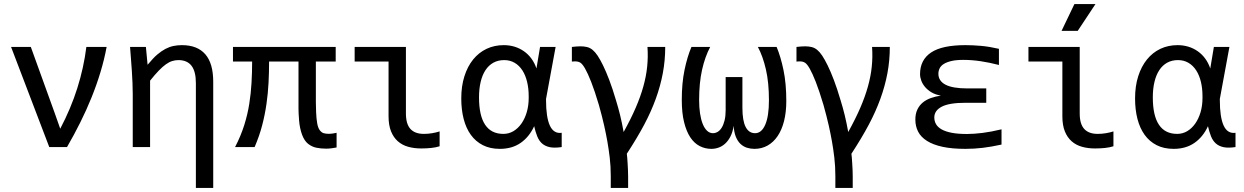

<svg xmlns="http://www.w3.org/2000/svg" viewBox="-20 -720 6088 940"><path d="M34.2 -490.2 221.2 0H308.1C330.9 -39.4 352.5 -79.4 372.8 -120.1C393.1 -160.8 411.6 -201.7 428.2 -242.9C444.8 -284.1 459.4 -325.4 471.9 -366.9C484.5 -408.4 494.5 -449.5 502 -490.2H402.8C394.4 -422.5 379.6 -355.4 358.6 -288.8C337.6 -222.2 309.7 -155.9 274.9 -89.8L248 -166L130.9 -490.2Z M629.9 -259.3V0H714.8V-325.2C730.5 -344.7 744.5 -361 757.1 -374C769.6 -387 781.2 -397.4 792 -405C802.7 -412.7 813.1 -418.1 823 -421.1C832.9 -424.2 843.1 -425.8 853.5 -425.8C881.8 -425.8 903.2 -416.6 917.5 -398.2C931.8 -379.8 939 -351.4 939 -313V200.2H1023.9V-319.8C1023.9 -379.7 1011 -424.6 985.1 -454.3C959.2 -484.1 921.1 -499 870.6 -499C856.3 -499 842.4 -497.6 829.1 -494.9C815.8 -492.1 802.7 -487.3 789.8 -480.5C776.9 -473.6 763.8 -464.6 750.5 -453.4C737.1 -442.1 721.2 -425.3 702.6 -402.8L694.3 -490.2H616.7C618 -472.3 619.5 -453.4 621.1 -433.3C622.7 -413.3 624.2 -393.2 625.5 -373C626.8 -352.9 627.8 -333 628.7 -313.5C629.5 -293.9 629.9 -275.9 629.9 -259.3Z M1627.9 2V-69.8C1622.1 -68.5 1615.9 -67.4 1609.4 -66.4C1602.9 -65.4 1596 -64.9 1588.9 -64.9C1579.8 -64.9 1571.8 -65.9 1564.9 -67.9C1558.1 -69.8 1551.8 -74.5 1545.9 -82C1540 -89.5 1535.7 -100.8 1533 -116C1530.2 -131.1 1528.4 -149.6 1527.6 -171.4C1526.8 -193.2 1526.4 -209.3 1526.4 -219.7V-418.9H1623.5V-490.2H1120.6V-418.9H1214.4C1214.4 -383.5 1213.4 -348.6 1211.4 -314.5C1209.5 -280.3 1205.8 -246.1 1200.4 -211.9C1195.1 -177.7 1186.9 -143.1 1176 -108.2C1165.1 -73.2 1150.1 -37.1 1130.9 0H1226.6C1242.5 -37.1 1255 -73.1 1263.9 -107.9C1272.9 -142.7 1279.8 -177.3 1284.7 -211.7C1289.6 -246 1292.9 -280.3 1294.7 -314.5C1296.5 -348.6 1297.4 -383.5 1297.4 -418.9H1441.4V-185.3C1441.4 -173.7 1442.4 -155.4 1444.3 -130.1C1446.3 -104.9 1451.1 -81.9 1458.7 -61C1466.4 -40.2 1476.5 -25 1489 -15.4C1501.5 -5.8 1515.1 0.5 1529.8 3.4C1544.4 6.3 1560.1 7.8 1576.7 7.8C1585.1 7.8 1593.7 7.2 1602.3 6.1C1610.9 5 1619.5 3.6 1627.9 2Z M2132.3 -3.9V-76.7C2121.3 -73.1 2109 -70.1 2095.7 -67.9C2082.4 -65.6 2068.8 -64.5 2055.2 -64.5C2026.2 -64.5 2004.3 -72.5 1989.5 -88.6C1974.7 -104.7 1967.3 -130 1967.3 -164.6V-490.2H1716.3V-418.9H1882.3V-150.9C1882.3 -121.9 1886.3 -97.4 1894.3 -77.4C1902.3 -57.4 1913.3 -41.1 1927.5 -28.6C1941.7 -16 1958.5 -7 1978 -1.5C1997.6 4.1 2019 6.8 2042.5 6.8C2059.4 6.8 2075.6 6 2091.1 4.4C2106.5 2.8 2120.3 0 2132.3 -3.9Z M2238.3 -237.8C2238.3 -201.3 2242.2 -168 2250 -137.7C2257.8 -107.4 2269.5 -81.5 2285.2 -59.8C2300.8 -38.2 2320.4 -21.3 2344 -9.3C2367.6 2.8 2395.3 8.8 2427.2 8.8C2467 8.8 2500.8 -0.9 2528.8 -20.3C2556.8 -39.6 2578.9 -66.9 2595.2 -102.1C2599.4 -83.5 2604.4 -67.1 2610.1 -52.7C2615.8 -38.4 2623.6 -26.8 2633.5 -17.8C2643.5 -8.9 2656.1 -2.8 2671.4 0.5C2686.7 3.7 2706.2 3.6 2730 0V-69.8C2703.9 -66.2 2684.7 -78 2672.1 -105C2659.6 -132 2653.3 -173.7 2653.3 -230V-235.8L2700.2 -490.2H2624L2606.4 -384.8C2600.3 -403 2592 -419.2 2581.5 -433.3C2571.1 -447.5 2558.9 -459.5 2544.9 -469.2C2530.9 -479 2515.6 -486.4 2499 -491.5C2482.4 -496.5 2464.8 -499 2446.3 -499C2415.7 -499 2387.7 -493 2362.3 -481C2336.9 -468.9 2315 -451.6 2296.6 -429C2278.2 -406.3 2263.9 -378.9 2253.7 -346.7C2243.4 -314.5 2238.3 -278.2 2238.3 -237.8ZM2325.2 -243.2C2325.2 -271.5 2327.9 -296.9 2333.3 -319.3C2338.6 -341.8 2346.5 -360.9 2356.9 -376.7C2367.4 -392.5 2380.2 -404.6 2395.5 -413.1C2410.8 -421.5 2428.4 -425.8 2448.2 -425.8C2467.4 -425.8 2484.5 -421.4 2499.5 -412.6C2514.5 -403.8 2527.1 -391.5 2537.4 -375.7C2547.6 -359.9 2555.3 -341.2 2560.5 -319.6C2565.8 -297.9 2568.4 -274.4 2568.4 -249V-240.2C2568.4 -215.2 2565.2 -191.9 2558.8 -170.4C2552.5 -148.9 2543.7 -130.3 2532.5 -114.5C2521.2 -98.7 2508.1 -86.4 2493.2 -77.6C2478.2 -68.8 2461.9 -64.5 2444.3 -64.5C2404.9 -64.5 2375.2 -79.3 2355.2 -109.1C2335.2 -138.9 2325.2 -183.6 2325.2 -243.2Z M2996.1 -228C2984.7 -266.8 2973.6 -300.2 2962.9 -328.4C2952.1 -356.5 2942 -380.4 2932.4 -399.9C2922.8 -419.4 2913.9 -435.3 2905.8 -447.5C2897.6 -459.7 2889.3 -469.2 2880.9 -476.1C2872.4 -482.9 2863.4 -487.5 2853.8 -489.7C2844.2 -492 2833.8 -493.2 2822.8 -493.2C2810.4 -493.2 2796.1 -492.2 2779.8 -490.2V-418.5C2783 -418.8 2785.6 -419 2787.6 -419.2C2789.6 -419.4 2792.6 -419.4 2796.9 -419.4C2806.3 -419.4 2814.5 -417.3 2821.3 -413.1C2828.1 -408.9 2835.9 -399.3 2844.5 -384.3C2853.1 -369.3 2863 -347.6 2874.3 -319.1C2885.5 -290.6 2898.1 -252.9 2912.1 -206.1C2923.2 -166.3 2931.8 -132.6 2938 -104.7C2944.2 -76.9 2949.4 -51 2953.6 -27.1C2957.8 -3.2 2961.7 22.9 2965.1 51.3C2968.5 79.6 2970.2 110 2970.2 142.6V200.2H3055.2V142.6C3055.2 133.1 3054.9 122.9 3054.4 111.8C3054 100.7 3053.4 90.1 3052.7 79.8C3052.1 69.6 3051.4 60.2 3050.8 51.8C3050.1 43.3 3049.5 36.9 3048.8 32.7C3083 -19.7 3111.4 -67.2 3134 -109.9C3156.7 -152.5 3175.5 -194.7 3190.7 -236.6C3205.8 -278.4 3217.3 -320.1 3225.1 -361.8C3232.9 -403.5 3236.8 -446.3 3236.8 -490.2H3149.9C3152.2 -457.4 3151.7 -425.1 3148.4 -393.6C3145.2 -362 3138.9 -329.6 3129.6 -296.4C3120.4 -263.2 3107.9 -228.5 3092.3 -192.4C3076.7 -156.2 3057 -116.7 3033.2 -73.7C3027.7 -104.3 3021.9 -131.9 3015.9 -156.5C3009.8 -181.1 3003.3 -204.9 2996.1 -228Z M3614.7 -192.9V-342.8H3532.7V-180.2C3532.7 -161 3530.9 -144.3 3527.3 -130.1C3523.8 -116 3519.1 -104.2 3513.4 -95C3507.7 -85.7 3501.1 -78.9 3493.7 -74.5C3486.2 -70.1 3478.5 -67.9 3470.7 -67.9C3459.6 -67.9 3449.9 -71.9 3441.4 -80.1C3432.9 -88.2 3425.9 -99.4 3420.2 -113.8C3414.5 -128.1 3410.2 -145.2 3407.2 -165C3404.3 -184.9 3402.8 -206.5 3402.8 -230C3402.8 -286.3 3407.6 -335.8 3417.2 -378.4C3426.8 -421.1 3440.1 -458.3 3457 -490.2H3365.2C3351.6 -458.3 3340.3 -420.7 3331.3 -377.4C3322.3 -334.1 3317.9 -285.3 3317.9 -231C3317.9 -188.6 3321.6 -152.3 3329.1 -122.1C3336.6 -91.8 3346.8 -67 3359.6 -47.6C3372.5 -28.2 3387.8 -14 3405.5 -4.9C3423.3 4.2 3442.4 8.8 3462.9 8.8C3474.6 8.8 3486.3 6.8 3498 2.7C3509.8 -1.4 3520.6 -8 3530.5 -17.1C3540.4 -26.2 3549.1 -37.9 3556.4 -52.2C3563.7 -66.6 3568.8 -83.8 3571.8 -104C3573.1 -82.8 3576.7 -65 3582.5 -50.5C3588.4 -36.1 3595.9 -24.4 3605.2 -15.6C3614.5 -6.8 3625 -0.6 3636.7 3.2C3648.4 6.9 3660.8 8.8 3673.8 8.8C3697.3 8.8 3718.6 3.4 3737.8 -7.3C3757 -18.1 3773.4 -33.5 3787.1 -53.7C3800.8 -73.9 3811.3 -98.5 3818.6 -127.4C3825.9 -156.4 3829.6 -189 3829.6 -225.1C3829.6 -282.4 3825 -332.9 3815.9 -376.7C3806.8 -420.5 3795.6 -458.3 3782.2 -490.2H3690.4C3706.7 -460 3719.8 -423.3 3729.7 -380.4C3739.7 -337.4 3744.6 -286.9 3744.6 -229C3744.6 -177.2 3738.6 -137.5 3726.6 -109.6C3714.5 -81.8 3697.9 -67.9 3676.8 -67.9C3656.6 -67.9 3641.2 -78 3630.6 -98.4C3620 -118.7 3614.7 -150.2 3614.7 -192.9Z M4095.7 -228C4084.3 -266.8 4073.2 -300.2 4062.5 -328.4C4051.8 -356.5 4041.6 -380.4 4032 -399.9C4022.4 -419.4 4013.5 -435.3 4005.4 -447.5C3997.2 -459.7 3988.9 -469.2 3980.5 -476.1C3972 -482.9 3963 -487.5 3953.4 -489.7C3943.8 -492 3933.4 -493.2 3922.4 -493.2C3910 -493.2 3895.7 -492.2 3879.4 -490.2V-418.5C3882.6 -418.8 3885.3 -419 3887.2 -419.2C3889.2 -419.4 3892.3 -419.4 3896.5 -419.4C3905.9 -419.4 3914.1 -417.3 3920.9 -413.1C3927.7 -408.9 3935.5 -399.3 3944.1 -384.3C3952.7 -369.3 3962.6 -347.6 3973.9 -319.1C3985.1 -290.6 3997.7 -252.9 4011.7 -206.1C4022.8 -166.3 4031.4 -132.6 4037.6 -104.7C4043.8 -76.9 4049 -51 4053.2 -27.1C4057.5 -3.2 4061.3 22.9 4064.7 51.3C4068.1 79.6 4069.8 110 4069.8 142.6V200.2H4154.8V142.6C4154.8 133.1 4154.5 122.9 4154.1 111.8C4153.6 100.7 4153 90.1 4152.3 79.8C4151.7 69.6 4151 60.2 4150.4 51.8C4149.7 43.3 4149.1 36.9 4148.4 32.7C4182.6 -19.7 4211 -67.2 4233.6 -109.9C4256.3 -152.5 4275.1 -194.7 4290.3 -236.6C4305.4 -278.4 4316.9 -320.1 4324.7 -361.8C4332.5 -403.5 4336.4 -446.3 4336.4 -490.2H4249.5C4251.8 -457.4 4251.3 -425.1 4248 -393.6C4244.8 -362 4238.5 -329.6 4229.2 -296.4C4220 -263.2 4207.5 -228.5 4191.9 -192.4C4176.3 -156.2 4156.6 -116.7 4132.8 -73.7C4127.3 -104.3 4121.5 -131.9 4115.5 -156.5C4109.5 -181.1 4102.9 -204.9 4095.7 -228Z M4883.3 -12.2V-86.9C4850.1 -78.8 4819.2 -72.9 4790.5 -69.3C4761.9 -65.8 4736.5 -64 4714.4 -64C4685.1 -64 4660.2 -65.9 4639.9 -69.8C4619.5 -73.7 4603 -79.3 4590.3 -86.4C4577.6 -93.6 4568.4 -102.1 4562.7 -112.1C4557 -122 4554.2 -133 4554.2 -145C4554.2 -167.5 4566.4 -185.1 4590.8 -197.8C4615.2 -210.4 4653.8 -216.8 4706.5 -216.8H4808.6V-287.1H4716.3C4668.1 -287.1 4632.4 -293.2 4609.1 -305.4C4585.9 -317.6 4574.2 -335.4 4574.2 -358.9C4574.2 -368.3 4576.3 -377.2 4580.3 -385.5C4584.4 -393.8 4591.2 -401 4600.8 -407C4610.4 -413 4623 -417.8 4638.4 -421.4C4653.9 -425 4673.2 -426.8 4696.3 -426.8C4724 -426.8 4752.1 -424.6 4780.8 -420.4C4809.4 -416.2 4839.4 -410 4870.6 -401.9V-481C4840 -488.1 4811 -492.9 4783.7 -495.4C4756.3 -497.8 4730.6 -499 4706.5 -499C4630.4 -499 4574.3 -487 4538.3 -462.9C4502.4 -438.8 4484.4 -403.5 4484.4 -356.9C4484.4 -346.8 4486.4 -336.3 4490.5 -325.2C4494.5 -314.1 4500.8 -303.6 4509.3 -293.7C4517.7 -283.8 4528.3 -275.1 4541 -267.6C4553.7 -260.1 4568.8 -254.9 4586.4 -252C4568.8 -249.3 4552.5 -245.4 4537.4 -240C4522.2 -234.6 4509 -227.3 4497.8 -218C4486.6 -208.7 4477.7 -197.3 4471.2 -183.6C4464.7 -169.9 4461.4 -153.6 4461.4 -134.8C4461.4 -112.6 4466 -92.8 4475.1 -75.2C4484.2 -57.6 4498.7 -42.6 4518.6 -30C4538.4 -17.5 4563.8 -7.9 4594.7 -1.2C4625.7 5.5 4662.9 8.8 4706.5 8.8C4735.2 8.8 4763.7 7.1 4792 3.7C4820.3 0.2 4850.7 -5 4883.3 -12.2Z M5431.2 -3.9V-76.7C5420.1 -73.1 5407.9 -70.1 5394.5 -67.9C5381.2 -65.6 5367.7 -64.5 5354 -64.5C5325 -64.5 5303.1 -72.5 5288.3 -88.6C5273.5 -104.7 5266.1 -130 5266.1 -164.6V-490.2H5015.1V-418.9H5181.2V-150.9C5181.2 -121.9 5185.1 -97.4 5193.1 -77.4C5201.1 -57.4 5212.2 -41.1 5226.3 -28.6C5240.5 -16 5257.3 -7 5276.9 -1.5C5296.4 4.1 5317.9 6.8 5341.3 6.8C5358.2 6.8 5374.4 6 5389.9 4.4C5405.4 2.8 5419.1 0 5431.2 -3.9ZM5343.3 -700.2H5240.2L5177.2 -568.8H5256.3ZM4948.2 -490.2Z M5537.1 -237.8C5537.1 -201.3 5541 -168 5548.8 -137.7C5556.6 -107.4 5568.4 -81.5 5584 -59.8C5599.6 -38.2 5619.2 -21.3 5642.8 -9.3C5666.4 2.8 5694.2 8.8 5726.1 8.8C5765.8 8.8 5799.6 -0.9 5827.6 -20.3C5855.6 -39.6 5877.8 -66.9 5894 -102.1C5898.3 -83.5 5903.2 -67.1 5908.9 -52.7C5914.6 -38.4 5922.4 -26.8 5932.4 -17.8C5942.3 -8.9 5954.9 -2.8 5970.2 0.5C5985.5 3.7 6005 3.6 6028.8 0V-69.8C6002.8 -66.2 5983.5 -78 5970.9 -105C5958.4 -132 5952.1 -173.7 5952.1 -230V-235.8L5999 -490.2H5922.9L5905.3 -384.8C5899.1 -403 5890.8 -419.2 5880.4 -433.3C5870 -447.5 5857.7 -459.5 5843.8 -469.2C5829.8 -479 5814.5 -486.4 5797.9 -491.5C5781.2 -496.5 5763.7 -499 5745.1 -499C5714.5 -499 5686.5 -493 5661.1 -481C5635.7 -468.9 5613.9 -451.6 5595.5 -429C5577.1 -406.3 5562.7 -378.9 5552.5 -346.7C5542.2 -314.5 5537.1 -278.2 5537.1 -237.8ZM5624 -243.2C5624 -271.5 5626.7 -296.9 5632.1 -319.3C5637.5 -341.8 5645.3 -360.9 5655.8 -376.7C5666.2 -392.5 5679 -404.6 5694.3 -413.1C5709.6 -421.5 5727.2 -425.8 5747.1 -425.8C5766.3 -425.8 5783.4 -421.4 5798.3 -412.6C5813.3 -403.8 5825.9 -391.5 5836.2 -375.7C5846.4 -359.9 5854.2 -341.2 5859.4 -319.6C5864.6 -297.9 5867.2 -274.4 5867.2 -249V-240.2C5867.2 -215.2 5864 -191.9 5857.7 -170.4C5851.3 -148.9 5842.5 -130.3 5831.3 -114.5C5820.1 -98.7 5807 -86.4 5792 -77.6C5777 -68.8 5760.7 -64.5 5743.2 -64.5C5703.8 -64.5 5674.1 -79.3 5654.1 -109.1C5634 -138.9 5624 -183.6 5624 -243.2Z"/></svg>

Font: CodeNewRoman Nerd Font Mono
Style: Regular
Weight: 400
Monospace: yes
Designer: Sam Radian
Foundry: Code New Roman
Version: Version 2.00 November 29, 2014;Nerd Fonts 3.2.1